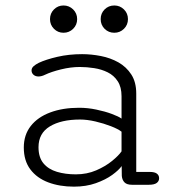

<svg xmlns="http://www.w3.org/2000/svg" viewBox="-20 -690 659 718"><path d="M474 1Q454.5 1 445.8 -7.8Q437 -16.5 435.5 -32L435 -69Q424.5 -54 399.8 -36Q375 -18 338.5 -5Q302 8 256.5 8Q203 8 160.5 -8Q118 -24 93.5 -56.5Q69 -89 69 -138.5Q69 -185.5 95 -218.8Q121 -252 167.8 -269.5Q214.5 -287 276 -287Q308 -287 340.2 -280.2Q372.5 -273.5 398 -264Q423.5 -254.5 434.5 -246.5V-330Q434.5 -364.5 420.2 -386.2Q406 -408 382.8 -419.5Q359.5 -431 332.2 -435.2Q305 -439.5 278.5 -439.5Q244.5 -439.5 208 -430.5Q171.5 -421.5 148.5 -410.5Q141.5 -407 135.2 -405.5Q129 -404 124 -404Q112.5 -404 105.2 -410.5Q98 -417 98 -426.5Q98 -435.5 105.5 -442.2Q113 -449 125 -455Q151.5 -467.5 194.5 -477.5Q237.5 -487.5 287 -487.5Q321.5 -487.5 357.2 -480.5Q393 -473.5 422.8 -456.8Q452.5 -440 471 -411.5Q489.5 -383 489.5 -340V-47H541.5Q558 -47 566.5 -40.8Q575 -34.5 575 -23.5Q575 -12.5 566 -5.8Q557 1 536 1ZM434.5 -197.5Q422 -207.5 395 -218Q368 -228.5 336.8 -235.8Q305.5 -243 279.5 -243Q208.5 -243 166.2 -217.2Q124 -191.5 124 -139.5Q124 -101.5 142.5 -79.2Q161 -57 192.8 -47.5Q224.5 -38 263.5 -38Q305 -38 339.8 -53Q374.5 -68 399.2 -88.2Q424 -108.5 434.5 -124ZM217.5 -567.5Q196.5 -567.5 181.8 -582.2Q167 -597 167 -618.5Q167 -640 181.8 -654.8Q196.5 -669.5 217.5 -669.5Q238.5 -669.5 253.5 -654.8Q268.5 -640 268.5 -618.5Q268.5 -597 253.5 -582.2Q238.5 -567.5 217.5 -567.5ZM407.5 -567.5Q386 -567.5 371.2 -582.2Q356.5 -597 356.5 -618.5Q356.5 -640 371.2 -654.8Q386 -669.5 407.5 -669.5Q428.5 -669.5 443.5 -654.8Q458.5 -640 458.5 -618.5Q458.5 -597 443.5 -582.2Q428.5 -567.5 407.5 -567.5Z"/></svg>

Font: Sono ExtraLight Monospace Light
Style: Regular
Weight: 300
Version: Version 2.112